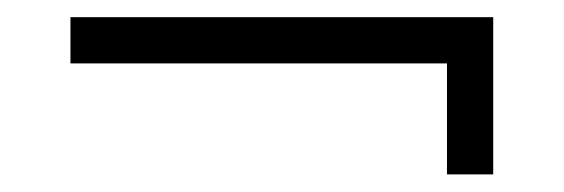

<svg xmlns="http://www.w3.org/2000/svg" viewBox="-20 -396 640 218"><path d="M487.5 -198V-324H60V-376.5H540V-198Z"/></svg>

Font: Vela Sans Light
Style: Regular
Weight: 300
Designer: Principal design: Mikhail Sharanda - project Manrope.
Design modification: Ravid Balaliev
Foundry: Mikhail Sharanda
Version: Version 1.001